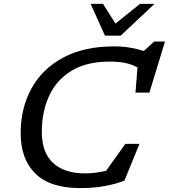

<svg xmlns="http://www.w3.org/2000/svg" viewBox="-20 -955 866 985"><path d="M618.5 -28.5Q575 -11 517.2 -0.5Q459.5 10 392.5 10Q236.5 10 161.2 -64.8Q86 -139.5 86 -271.5Q86 -400 141.2 -500.8Q196.5 -601.5 303.5 -659.2Q410.5 -717 564.5 -717Q609 -717 647.2 -710.5Q685.5 -704 718 -693.5L771 -742H826.5L746.5 -480H675L685.5 -609Q653 -626.5 618.8 -632.8Q584.5 -639 543.5 -639Q422.5 -639 345.2 -591Q268 -543 231.2 -461.2Q194.5 -379.5 194.5 -279Q194.5 -172 252.5 -118.8Q310.5 -65.5 416 -65.5Q442.5 -65.5 469.8 -69Q497 -72.5 524.5 -79L623 -217H695.5ZM772.5 -935 599 -772H518.5L445 -935H508.5L572.5 -834L698 -935Z"/></svg>

Font: Newsreader Caption
Style: Italic
Weight: 400
Italic angle: -17°
Designer: Hugues Gentile
Foundry: Production Type
Version: Version 1.001